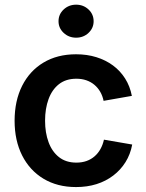

<svg xmlns="http://www.w3.org/2000/svg" viewBox="-20 -777 616 809"><path d="M300.3 11.2Q221.7 11.2 163.3 -23.9Q105 -59.1 73.2 -122.1Q41.5 -185.1 41.5 -268.1Q41.5 -352.1 73.2 -415.3Q105 -478.5 163.3 -513.4Q221.7 -548.3 300.3 -548.3Q346.7 -548.3 386 -536.1Q425.3 -523.9 456.1 -501.2Q486.8 -478.5 507.3 -446Q527.8 -413.6 535.6 -373L416.5 -352.1Q412.1 -373.5 402.1 -390.6Q392.1 -407.7 377.4 -419.9Q362.8 -432.1 343.8 -438.7Q324.7 -445.3 301.8 -445.3Q257.8 -445.3 228.5 -422.4Q199.2 -399.4 184.6 -359.4Q169.9 -319.3 169.9 -268.6Q169.9 -217.8 184.6 -178Q199.2 -138.2 228.5 -115Q257.8 -91.8 301.8 -91.8Q325.2 -91.8 344.5 -98.6Q363.8 -105.5 378.4 -118.2Q393.1 -130.9 403.1 -148.7Q413.1 -166.5 418 -188.5L537.1 -168Q529.3 -126.5 508.8 -93.8Q488.3 -61 457.3 -37.4Q426.3 -13.7 386.7 -1.2Q347.2 11.2 300.3 11.2ZM300.8 -618.2Q270 -618.2 248.3 -638.4Q226.6 -658.7 226.6 -687.5Q226.6 -716.8 248.3 -737.1Q270 -757.3 300.8 -757.3Q331.5 -757.3 353 -737.1Q374.5 -716.8 374.5 -687.5Q374.5 -658.7 353 -638.4Q331.5 -618.2 300.8 -618.2Z"/></svg>

Font: Inter 17pt SemiBold
Style: Regular
Weight: 600
Version: Version 4.001;git-66647c0bb